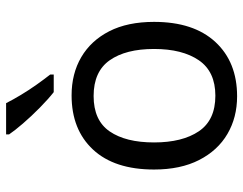

<svg xmlns="http://www.w3.org/2000/svg" viewBox="-106 -700 816 645"><g transform="rotate(-90 302.5 -378.0)"><path d="M551 -269Q551 -136 483.5 -63Q416 10 301 10Q230 10 174.5 -22.5Q119 -55 87 -117.5Q55 -180 55 -269Q55 -402 122 -474Q189 -546 304 -546Q377 -546 432.5 -513.5Q488 -481 519.5 -419.5Q551 -358 551 -269ZM146 -269Q146 -174 183.5 -118.5Q221 -63 303 -63Q384 -63 422 -118.5Q460 -174 460 -269Q460 -364 422 -418Q384 -472 302 -472Q220 -472 183 -418Q146 -364 146 -269ZM278 -766Q289 -744 305.5 -716.5Q322 -689 340.5 -663Q359 -637 374 -618V-606H315Q292 -624 263 -652.5Q234 -681 209.5 -709.5Q185 -738 173 -756V-766Z"/></g></svg>

Font: Noto Sans Kaithi
Style: Regular
Weight: 400
Designer: Monotype Design Team
Foundry: Monotype Imaging Inc.
Version: Version 2.005; ttfautohint (v1.8.4.7-5d5b)